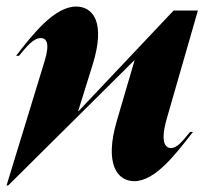

<svg xmlns="http://www.w3.org/2000/svg" viewBox="-40 -540 623 585"><path d="M9 -370H18C41 -398 62 -424 84 -424C101 -424 113 -410 96 -354L-20 25H-15L369 -356H370L316 -172C277 -39 318 12 369 12C434 12 497 -73 548 -138H539C517 -111 500 -89 481 -89C463 -89 448 -108 468 -178L563 -508H489L199 -201H198L242 -342C283 -473 243 -520 192 -520C126 -520 60 -436 9 -370Z"/></svg>

Font: Nyght Serif Bold Italic
Style: Regular
Weight: 700
Italic angle: -16°
Designer: Maksym Kobuzan
Version: Version 0.410;Glyphs 3.1.2 (3151)